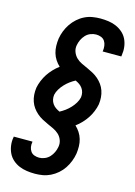

<svg xmlns="http://www.w3.org/2000/svg" viewBox="-141 -896 782 1111"><g transform="rotate(15 250.0 -340.0)"><path d="M183 143Q158 143 134 139.5Q110 136 88.5 127Q67 118 49.5 102.5Q32 87 22 66.5Q12 46 8.5 22Q5 -2 9 -26Q10 -28 10 -29.5Q10 -31 10 -33H122Q122 -32 122 -31.5Q122 -31 122 -30Q119 -15 121.5 -0.5Q124 14 132 25.5Q140 37 154 42Q168 47 183 47Q199 47 216 40Q233 33 245 20Q257 7 264.5 -9Q272 -25 275 -42Q279 -63 272 -82.5Q265 -102 250.5 -115.5Q236 -129 218 -137.5Q200 -146 182 -154Q164 -162 146.5 -171.5Q129 -181 114 -194Q99 -207 87.5 -223Q76 -239 69.5 -258Q63 -277 61.5 -297.5Q60 -318 63 -340Q67 -361 76 -383Q85 -405 97.5 -424Q110 -443 126.5 -460.5Q143 -478 162 -492Q147 -506 135.5 -523.5Q124 -541 118 -561.5Q112 -582 111.5 -604Q111 -626 114 -648Q118 -672 127 -695Q136 -718 150 -738.5Q164 -759 183 -776Q202 -793 224.5 -804Q247 -815 271 -819Q295 -823 318 -823Q343 -823 367.5 -819.5Q392 -816 413.5 -806.5Q435 -797 452.5 -781.5Q470 -766 480 -745Q490 -724 493 -699.5Q496 -675 492 -651Q492 -649 491.5 -646.5Q491 -644 491 -642H379Q379 -643 379.5 -644Q380 -645 380 -646Q382 -661 380 -676.5Q378 -692 370 -704Q362 -716 348 -721.5Q334 -727 318 -727Q302 -727 285 -720.5Q268 -714 255.5 -700.5Q243 -687 235.5 -671Q228 -655 225 -638Q221 -617 228.5 -597.5Q236 -578 250 -564.5Q264 -551 282 -542.5Q300 -534 318 -526Q336 -518 353.5 -508.5Q371 -499 386 -486Q401 -473 412.5 -457Q424 -441 430.5 -422Q437 -403 438.5 -382.5Q440 -362 437 -340Q433 -319 424 -297Q415 -275 402.5 -256Q390 -237 373.5 -219.5Q357 -202 338 -188Q353 -174 364.5 -156.5Q376 -139 382 -118.5Q388 -98 388.5 -76Q389 -54 386 -32Q382 -8 373 15Q364 38 350.5 58.5Q337 79 317.5 96Q298 113 275.5 124Q253 135 229.5 139Q206 143 183 143ZM228 -241Q245 -250 260.5 -261.5Q276 -273 289.5 -287.5Q303 -302 313 -318.5Q323 -335 327 -353Q329 -368 326 -381.5Q323 -395 315 -406.5Q307 -418 296 -425.5Q285 -433 272 -439Q255 -430 239.5 -418.5Q224 -407 210.5 -392.5Q197 -378 187 -361.5Q177 -345 173 -327Q171 -312 174 -298.5Q177 -285 185 -273.5Q193 -262 204 -254.5Q215 -247 228 -241Z"/></g></svg>

Font: Iosevka Curly Slab Oblique
Style: Bold
Weight: 700
Italic angle: -9°
Monospace: yes
Designer: Belleve Invis
Foundry: Belleve Invis
Version: Version 11.1.0; ttfautohint (v1.8.3)